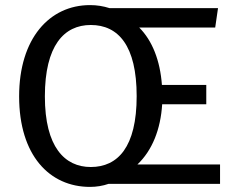

<svg xmlns="http://www.w3.org/2000/svg" viewBox="-20 -721 937 753"><path d="M156 -343C156 -542 231 -623 336 -623C444 -623 516 -542 516 -344C516 -144 442 -66 336 -66C234 -66 156 -144 156 -343ZM843 -76H519C577 -131 610 -214 616 -312H789V-388H615C608 -484 577 -562 526 -613H824L835 -689H410C385 -697 360 -701 333 -701C174 -701 55 -570 55 -343C55 -112 174 12 333 12C358 12 383 8 406 0H843Z"/></svg>

Font: Fira Math
Style: Regular
Weight: 400
Designer: Xiangdong Zeng
Foundry: Xiangdong Zeng
Version: Version 0.3.4